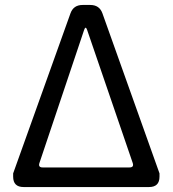

<svg xmlns="http://www.w3.org/2000/svg" viewBox="-20 -754 697 774"><path d="M75 0Q33 0 33 -42V-55L264 -700Q276 -734 313 -734H344Q381 -734 393 -700L623 -55V-42Q623 0 581 0ZM139 -97Q133 -79 152 -79H502Q521 -79 515 -97L331 -634Q325 -651 319 -633Z"/></svg>

Font: Swei Gothic CJK TC Regular
Style: Regular
Weight: 400
Version: Version 2.129